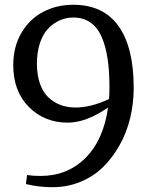

<svg xmlns="http://www.w3.org/2000/svg" viewBox="-20 -760 632 800"><path d="M148.9 -26.9Q260.7 -26.9 335.9 -101.6Q411.1 -176.3 430.2 -312Q339.4 -249 262.2 -249Q165 -249 100.1 -314.5Q35.2 -379.9 35.2 -488.8Q35.2 -564.5 68.8 -622.3Q102.5 -680.2 159.2 -710.2Q215.8 -740.2 285.2 -740.2Q410.2 -740.2 473.6 -651.6Q537.1 -563 537.1 -394Q537.1 -330.1 522.7 -269.5Q508.3 -209 479.2 -156.7Q450.2 -104.5 410.4 -64.9Q370.6 -25.4 315.9 -2.7Q261.2 20 199.2 20Q140.6 20 87.9 6.8L92.8 -30.8Q116.7 -26.9 148.9 -26.9ZM285.2 -687Q255.9 -687 229.2 -675.3Q202.6 -663.6 180.9 -641.1Q159.2 -618.7 146.5 -580.8Q133.8 -543 133.8 -495.1Q133.8 -446.8 146.7 -410.6Q159.7 -374.5 182.4 -353.5Q205.1 -332.5 233.2 -322.3Q261.2 -312 294.9 -312Q358.9 -312 434.1 -347.2Q436 -363.8 436 -397.9Q436 -464.8 428.2 -516.1Q420.4 -567.4 403.3 -606.7Q386.2 -646 356.4 -666.5Q326.7 -687 285.2 -687Z"/></svg>

Font: Amethysta
Style: Regular
Weight: 400
Designer: Konstantin Vinogradov, Alexei Vanyashin
Foundry: Cyreal (www.cyreal.org)
Version: Version 1.002